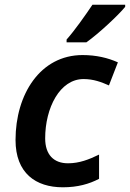

<svg xmlns="http://www.w3.org/2000/svg" viewBox="-20 -786 552 816"><path d="M263 -618V-606H347C398 -642 484 -722 512 -757V-766H373C342 -720 297 -656 263 -618ZM247 10C310 10 359 -4 401 -26V-129C358 -108 317 -92 269 -92C208 -92 172 -129 172 -198C172 -327 234 -450 335 -450C378 -450 411 -437 443 -423L481 -521C439 -540 389 -552 331 -552C151 -552 46 -385 46 -191C46 -50 132 10 247 10Z"/></svg>

Font: Noto Sans SemiBold
Style: Italic
Weight: 600
Italic angle: -12°
Designer: Monotype Design Team
Foundry: Monotype Imaging Inc.
Version: Version 2.013